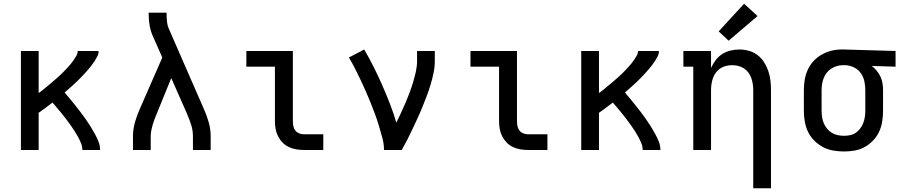

<svg xmlns="http://www.w3.org/2000/svg" viewBox="-20 -803 4840 1028"><path d="M92 0V-530H187V-305Q198 -312 208 -320.5Q218 -329 228 -337Q238 -345 248 -353.5Q258 -362 268 -370.5Q278 -379 287.5 -387.5Q297 -396 306.5 -405Q316 -414 325 -423.5Q334 -433 343 -442.5Q352 -452 360 -462Q368 -472 375.5 -483Q383 -494 389.5 -505.5Q396 -517 396 -530H508Q508 -515 501.5 -502Q495 -489 487 -476.5Q479 -464 470 -452.5Q461 -441 451.5 -430Q442 -419 432 -408Q422 -397 412 -387Q402 -377 391.5 -366.5Q381 -356 370 -346.5Q359 -337 348 -327Q337 -317 326 -308Q341 -290 355.5 -272.5Q370 -255 384.5 -237Q399 -219 412.5 -201Q426 -183 439.5 -164Q453 -145 465 -125.5Q477 -106 488 -86Q499 -66 507.5 -44.5Q516 -23 516 0H421Q421 -19 413.5 -37Q406 -55 397 -71.5Q388 -88 377.5 -104Q367 -120 356 -135.5Q345 -151 333.5 -166Q322 -181 310 -196Q298 -211 285.5 -225.5Q273 -240 261 -254Q243 -240 224.5 -226Q206 -212 187 -199V0Z M692 0V-74Q692 -112 703 -150Q714 -188 730 -223L849 -495L796 -615Q785 -642 780.5 -670.5Q776 -699 776 -728V-735H872V-728Q872 -708 874 -687.5Q876 -667 884 -649L1070 -223Q1086 -188 1097 -150Q1108 -112 1108 -74V0H1013V-74Q1013 -104 1004 -133Q995 -162 983 -189V-190L897 -385L818 -191Q812 -177 806.5 -162.5Q801 -148 797 -133.5Q793 -119 790 -104Q787 -89 787 -74V0Z M1607 0Q1586 0 1565.5 -3.5Q1545 -7 1526 -16Q1507 -25 1492.5 -40Q1478 -55 1468.5 -74Q1459 -93 1455.5 -113.5Q1452 -134 1452 -155V-446H1299V-530H1548V-155Q1548 -142 1550.5 -128.5Q1553 -115 1561 -104.5Q1569 -94 1581.5 -89Q1594 -84 1607 -84H1711V0Z M2036 0Q2036 -33 2027 -65.5Q2018 -98 2008.5 -130Q1999 -162 1987.5 -193Q1976 -224 1963.5 -255Q1951 -286 1937.5 -316.5Q1924 -347 1909.5 -377.5Q1895 -408 1880 -437.5Q1865 -467 1848 -495L1930 -538Q1957 -492 1981 -444Q2005 -396 2026.5 -347Q2048 -298 2067.5 -248Q2087 -198 2102 -146Q2115 -173 2127.5 -199.5Q2140 -226 2151.5 -253Q2163 -280 2173 -307Q2183 -334 2191.5 -362Q2200 -390 2206.5 -419Q2213 -448 2213 -477V-530H2308V-477Q2308 -445 2301.5 -413.5Q2295 -382 2286 -351.5Q2277 -321 2265.5 -291Q2254 -261 2242 -231Q2230 -201 2216.5 -172Q2203 -143 2189.5 -114Q2176 -85 2161.5 -56.5Q2147 -28 2131 0Z M2807 0Q2786 0 2765.5 -3.5Q2745 -7 2726 -16Q2707 -25 2692.5 -40Q2678 -55 2668.5 -74Q2659 -93 2655.5 -113.5Q2652 -134 2652 -155V-446H2499V-530H2748V-155Q2748 -142 2750.5 -128.5Q2753 -115 2761 -104.5Q2769 -94 2781.5 -89Q2794 -84 2807 -84H2911V0Z M3092 0V-530H3187V-305Q3198 -312 3208 -320.5Q3218 -329 3228 -337Q3238 -345 3248 -353.5Q3258 -362 3268 -370.5Q3278 -379 3287.5 -387.5Q3297 -396 3306.5 -405Q3316 -414 3325 -423.5Q3334 -433 3343 -442.5Q3352 -452 3360 -462Q3368 -472 3375.5 -483Q3383 -494 3389.5 -505.5Q3396 -517 3396 -530H3508Q3508 -515 3501.5 -502Q3495 -489 3487 -476.5Q3479 -464 3470 -452.5Q3461 -441 3451.5 -430Q3442 -419 3432 -408Q3422 -397 3412 -387Q3402 -377 3391.5 -366.5Q3381 -356 3370 -346.5Q3359 -337 3348 -327Q3337 -317 3326 -308Q3341 -290 3355.5 -272.5Q3370 -255 3384.5 -237Q3399 -219 3412.5 -201Q3426 -183 3439.5 -164Q3453 -145 3465 -125.5Q3477 -106 3488 -86Q3499 -66 3507.5 -44.5Q3516 -23 3516 0H3421Q3421 -19 3413.5 -37Q3406 -55 3397 -71.5Q3388 -88 3377.5 -104Q3367 -120 3356 -135.5Q3345 -151 3333.5 -166Q3322 -181 3310 -196Q3298 -211 3285.5 -225.5Q3273 -240 3261 -254Q3243 -240 3224.5 -226Q3206 -212 3187 -199V0Z M4013 205V-320Q4013 -337 4010.5 -353.5Q4008 -370 4002.5 -385.5Q3997 -401 3987 -414.5Q3977 -428 3963 -437Q3949 -446 3933 -450Q3917 -454 3900 -454Q3883 -454 3867 -450Q3851 -446 3837 -437Q3823 -428 3813 -414.5Q3803 -401 3797.5 -385.5Q3792 -370 3789.5 -353.5Q3787 -337 3787 -320V0H3692V-446H3639V-530H3787V-439Q3797 -461 3811.5 -480.5Q3826 -500 3846 -513Q3866 -526 3890 -532Q3914 -538 3938 -538Q3964 -538 3989.5 -531Q4015 -524 4036 -508Q4057 -492 4071 -470Q4085 -448 4093.5 -423Q4102 -398 4105 -372Q4108 -346 4108 -320V205ZM3881 -585 3828 -635 3964 -783 4036 -717Z M4499 8Q4470 8 4441 3Q4412 -2 4386.5 -15.5Q4361 -29 4340 -50Q4319 -71 4306.5 -97Q4294 -123 4289 -152Q4284 -181 4284 -210V-320Q4284 -348 4288.5 -375.5Q4293 -403 4304.5 -428.5Q4316 -454 4335 -475Q4354 -496 4378.5 -510Q4403 -524 4430 -531Q4457 -538 4485 -538Q4489 -538 4492.5 -538Q4496 -538 4500 -538L4775 -530V-446L4647 -450Q4662 -439 4674 -424.5Q4686 -410 4694 -393Q4702 -376 4705 -357.5Q4708 -339 4708 -320V-210Q4708 -181 4703.5 -152.5Q4699 -124 4687 -98Q4675 -72 4655 -51Q4635 -30 4610 -16Q4585 -2 4556.5 3Q4528 8 4499 8ZM4499 -76Q4516 -76 4532.5 -79.5Q4549 -83 4562.5 -92.5Q4576 -102 4586 -115.5Q4596 -129 4602 -144.5Q4608 -160 4610.5 -176.5Q4613 -193 4613 -210V-320Q4613 -344 4608 -367.5Q4603 -391 4589.5 -410.5Q4576 -430 4554.5 -441Q4533 -452 4509 -454H4500Q4498 -454 4496 -454Q4494 -454 4492 -454Q4476 -454 4460 -449Q4444 -444 4430 -435Q4416 -426 4406 -413Q4396 -400 4390 -384.5Q4384 -369 4381.5 -352.5Q4379 -336 4379 -320V-210Q4379 -193 4381.5 -176Q4384 -159 4390.5 -143.5Q4397 -128 4408 -114.5Q4419 -101 4433.5 -92Q4448 -83 4465 -79.5Q4482 -76 4499 -76Z"/></svg>

Font: Iosevka Curly Slab MdEx
Style: Regular
Weight: 500
Width: 7
Monospace: yes
Designer: Belleve Invis
Foundry: Belleve Invis
Version: Version 11.1.0; ttfautohint (v1.8.3)